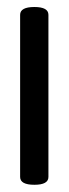

<svg xmlns="http://www.w3.org/2000/svg" viewBox="-20 -508 193 540"><path d="M36.6 -466.3Q36.6 -488.3 76.7 -488.3Q116.2 -488.3 116.2 -466.3V-10.3Q116.2 11.7 76.7 11.7Q36.6 11.7 36.6 -10.3Z"/></svg>

Font: Gayathri
Style: Regular
Weight: 400
Designer: Binoy Dominic <binoy.domenic@gmail.com>
Foundry: SMC
Version: Version 1.000